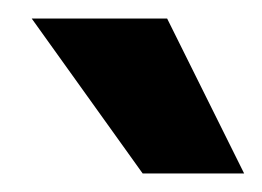

<svg xmlns="http://www.w3.org/2000/svg" viewBox="-20 -770 283 207"><path d="M14.2 -750H160.2L243.2 -583H133.8Z"/></svg>

Font: Oakes Grotesk
Style: Bold
Weight: 700
Designer: Samuel Oakes
Foundry: Samuel Oakes
Version: Version 1.0 | wf-rip DC20170320